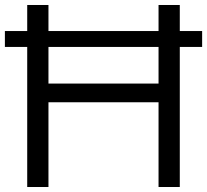

<svg xmlns="http://www.w3.org/2000/svg" viewBox="-25 -749 830 769"><path d="M84 -729H169.1V0H84ZM610 -729H695.1V0H610ZM144 -414.3H635.1V-339.4H144ZM-5.4 -624.7H784.6V-561H-5.4Z"/></svg>

Font: Mona Sans VF XLt
Style: Regular
Weight: 200
Designer: Deni Anggara
Foundry: GitHub
Version: Version 2.000;Glyphs 3.2.3 (3260)